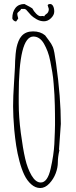

<svg xmlns="http://www.w3.org/2000/svg" viewBox="-20 -925 380 966"><path d="M225.6 -879.9 219.7 -898.9Q222.7 -904.8 232.2 -904.8Q241.7 -904.8 247.3 -894Q252.9 -883.3 252.9 -866.5Q252.9 -849.6 236.8 -833.7Q220.7 -817.9 201.2 -817.9Q181.6 -817.9 163.6 -828.4Q145.5 -838.9 136.2 -848.4Q127 -857.9 110.8 -877L104 -879.9H85.9Q84.5 -874 75.7 -867.7Q66.9 -861.3 66.9 -855.2Q66.9 -849.1 71.8 -832L61 -816.9Q54.7 -816.9 48.3 -822.3Q42 -827.6 42 -834Q42 -864.7 57.6 -884.8Q73.2 -904.8 103 -904.8Q135.3 -888.2 142.6 -882.8Q149.9 -868.2 162.1 -856Q174.3 -843.8 183.6 -843.8Q192.9 -843.8 195.8 -844.7L202.6 -842.8Q205.1 -849.6 212.4 -854Q225.6 -861.8 225.6 -879.9ZM286.1 -301.8 276.9 -172.9 278.8 -168.9Q271 -135.3 271 -108.4Q271 -81.5 260.3 -53Q249.5 -24.4 228.3 -1.7Q207 21 182.6 21Q158.2 21 137.2 2.4Q116.2 -16.1 102.3 -45.2Q88.4 -74.2 77.9 -114Q67.4 -153.8 61.5 -192.1Q55.7 -230.5 51.8 -271.5Q45.9 -339.8 45.9 -389.9Q45.9 -439.9 50.3 -503.9Q54.7 -567.9 55.2 -586.4Q55.7 -605 56.2 -619.1Q56.6 -633.3 58.6 -653.1Q60.5 -672.9 63.7 -687.7Q66.9 -702.6 73.2 -718.3Q79.6 -733.9 88.9 -744.1Q109.4 -767.1 146.2 -767.1Q183.1 -767.1 207 -747.1Q210.4 -741.7 224.9 -723.1Q239.3 -704.6 246.3 -687.7Q253.4 -670.9 262.2 -605Q286.1 -434.1 286.1 -301.8ZM147.9 -741.2Q74.2 -741.2 74.2 -444.8V-405.8Q74.2 -336.4 84.7 -256.6Q95.2 -176.8 106.7 -127Q118.2 -77.1 138.9 -42Q159.7 -6.8 185.1 -6.8Q219.2 -6.8 234.9 -76.4Q250.5 -146 253.4 -200.2Q256.8 -274.4 256.8 -296.9V-320.8Q256.8 -339.4 256.6 -352.3Q256.3 -365.2 255.9 -394.8Q255.4 -424.3 253.9 -447.3Q252.4 -470.2 250 -502.9Q247.6 -535.6 243.2 -561.3Q238.8 -586.9 233.2 -616Q227.5 -645 219.5 -666Q211.4 -687 201.2 -705.1Q180.2 -741.2 147.9 -741.2Z"/></svg>

Font: Amatic SC
Style: Regular
Weight: 400
Version: Version 1.004